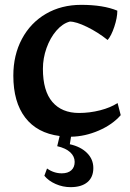

<svg xmlns="http://www.w3.org/2000/svg" viewBox="-20 -553 535 792"><path d="M273 11 268 42Q313 52 339 78Q365 104 365 140Q365 178 340.5 198.5Q316 219 271 219Q239 219 209.5 206Q180 193 163 172L174 142Q202 162 235 162Q260 162 274 149.5Q288 137 288 115Q288 92 269.5 75Q251 58 216 50L226 8Q133 -4 84 -68Q35 -132 35 -241Q35 -326 70.5 -392.5Q106 -459 169.5 -496Q233 -533 315 -533Q406 -533 464 -509Q464 -480 451.5 -442.5Q439 -405 424 -388Q384 -420 339 -442Q294 -464 268 -464Q238 -456 212.5 -426.5Q187 -397 172 -355Q157 -313 157 -269Q157 -178 196 -132.5Q235 -87 306 -87Q350 -87 393 -98Q436 -109 465 -128L478 -78Q444 -39 387.5 -14.5Q331 10 273 11Z"/></svg>

Font: Mirza SemiBold
Style: Regular
Weight: 600
Designer: Arabic design by Kourosh Beigpour, Latin design by Eduardo Tunni, engineering by Lasse Fister
Version: Version 1.0010g